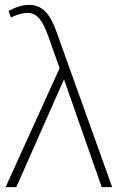

<svg xmlns="http://www.w3.org/2000/svg" viewBox="-20 -769 495 789"><path d="M178 -621Q160 -672 140.5 -694Q121 -716 93 -716Q63 -716 25 -697L15 -724Q62 -749 99 -749Q139 -749 165.5 -722.5Q192 -696 213 -636L441 0H398L243 -443L47 0H3L225 -489Z"/></svg>

Font: Cantarell Light
Style: Regular
Weight: 300
Designer: Dave Crossland, Nikolaus Waxweiler, Florian Fecher, Jacques Le Bailly, Eben Sorkin, Alexei Vanyashin, Alexios Zavras, Em
Version: Version 0.303